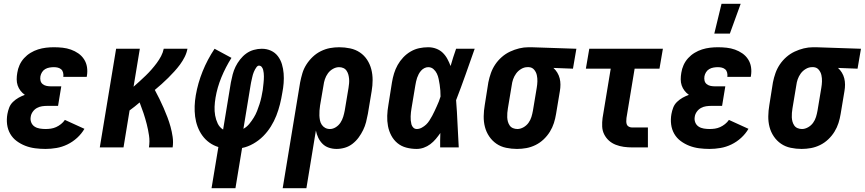

<svg xmlns="http://www.w3.org/2000/svg" viewBox="-20 -777 4558 1012"><path d="M220 8Q192 8 165 4.5Q138 1 113.5 -8.5Q89 -18 68 -33.5Q47 -49 34 -71.5Q21 -94 17.5 -121Q14 -148 19 -176Q22 -193 28.5 -210Q35 -227 48.5 -240Q62 -253 78 -262Q94 -271 111 -277Q98 -286 88 -299Q78 -312 73 -327Q68 -342 68 -359Q68 -376 71 -393Q74 -414 83 -434Q92 -454 107 -470.5Q122 -487 141 -498.5Q160 -510 180.5 -516.5Q201 -523 222 -525.5Q243 -528 264 -528Q287 -528 310 -525.5Q333 -523 354 -515.5Q375 -508 393 -495.5Q411 -483 423 -464.5Q435 -446 438.5 -423.5Q442 -401 438 -377L437 -372H313L314 -374Q315 -384 312.5 -394.5Q310 -405 302.5 -411.5Q295 -418 285 -420.5Q275 -423 264 -423Q253 -423 241 -421Q229 -419 218.5 -413Q208 -407 201.5 -396.5Q195 -386 193 -375Q191 -363 193.5 -352Q196 -341 204.5 -334Q213 -327 224 -324.5Q235 -322 247 -322H303L286 -219H230Q216 -219 202 -217Q188 -215 175 -208Q162 -201 153 -188.5Q144 -176 142 -162Q139 -146 144.5 -132Q150 -118 162 -110Q174 -102 189.5 -99.5Q205 -97 220 -97Q234 -97 248 -99Q262 -101 275.5 -107Q289 -113 301.5 -123Q314 -133 322 -145L425 -98Q410 -72 386.5 -50.5Q363 -29 335 -15.5Q307 -2 277.5 3Q248 8 220 8Z M506 0 592 -520H717L684 -320Q700 -334 716.5 -349Q733 -364 748.5 -379Q764 -394 778.5 -410.5Q793 -427 806 -444.5Q819 -462 829 -481Q839 -500 843 -520H968Q964 -498 953.5 -477Q943 -456 929 -437Q915 -418 899 -400.5Q883 -383 866.5 -366.5Q850 -350 832 -334Q814 -318 796 -303Q809 -279 820.5 -255.5Q832 -232 842.5 -208Q853 -184 862.5 -159Q872 -134 879 -108.5Q886 -83 890 -55.5Q894 -28 890 0H765Q770 -32 765.5 -62.5Q761 -93 753.5 -122.5Q746 -152 736.5 -180.5Q727 -209 716 -237Q703 -226 690 -215.5Q677 -205 663 -195L631 0Z M1095 215 1131 -2Q1105 -10 1083.5 -25.5Q1062 -41 1046.5 -62.5Q1031 -84 1021.5 -109.5Q1012 -135 1008.5 -162.5Q1005 -190 1006 -218Q1007 -246 1012 -275Q1023 -339 1048 -401Q1073 -463 1111 -520L1200 -472Q1169 -423 1147 -369.5Q1125 -316 1116 -262Q1112 -238 1111 -214.5Q1110 -191 1114 -168.5Q1118 -146 1127.5 -126Q1137 -106 1156 -94L1197 -343Q1201 -364 1206.5 -385Q1212 -406 1221.5 -425.5Q1231 -445 1245.5 -463.5Q1260 -482 1278 -495Q1296 -508 1317.5 -514Q1339 -520 1360 -520Q1386 -520 1408 -510Q1430 -500 1444.5 -481Q1459 -462 1466 -438.5Q1473 -415 1475 -390Q1477 -365 1475 -339Q1473 -313 1468 -288Q1463 -257 1455.5 -227Q1448 -197 1436.5 -167.5Q1425 -138 1407.5 -110Q1390 -82 1367 -59Q1344 -36 1315 -19.5Q1286 -3 1256 3L1221 215ZM1263 -98Q1281 -108 1294 -124Q1307 -140 1317.5 -157Q1328 -174 1335 -192Q1342 -210 1348 -228.5Q1354 -247 1358 -266Q1362 -285 1365 -303Q1366 -312 1367 -321Q1368 -330 1369 -339Q1370 -348 1370.5 -357Q1371 -366 1371 -374.5Q1371 -383 1370 -392Q1369 -401 1367 -409Q1365 -417 1359.5 -424Q1354 -431 1345 -431Q1338 -431 1333 -424.5Q1328 -418 1324.5 -411.5Q1321 -405 1318 -398Q1315 -391 1313 -384Q1311 -377 1309.5 -370Q1308 -363 1306.5 -356.5Q1305 -350 1303.5 -343Q1302 -336 1301 -329Z M1470 215 1562 -343Q1567 -368 1574 -391.5Q1581 -415 1595 -437Q1609 -459 1628.5 -477.5Q1648 -496 1671.5 -507.5Q1695 -519 1719 -523.5Q1743 -528 1768 -528Q1797 -528 1825.5 -522Q1854 -516 1877 -500.5Q1900 -485 1915 -462Q1930 -439 1937 -412Q1944 -385 1944 -355.5Q1944 -326 1939 -297L1919 -177Q1915 -155 1909.5 -133.5Q1904 -112 1894 -91.5Q1884 -71 1870.5 -52.5Q1857 -34 1838.5 -19.5Q1820 -5 1798 1.5Q1776 8 1754 8Q1733 8 1713.5 1.5Q1694 -5 1680 -19Q1666 -33 1657.5 -51Q1649 -69 1645 -89L1595 215ZM1719 -97Q1735 -97 1750 -106.5Q1765 -116 1774.5 -130.5Q1784 -145 1789 -161.5Q1794 -178 1797 -194L1817 -314Q1819 -326 1820 -338Q1821 -350 1820 -361.5Q1819 -373 1816 -384Q1813 -395 1806.5 -404.5Q1800 -414 1789.5 -418.5Q1779 -423 1767 -423Q1751 -423 1735 -414Q1719 -405 1708.5 -390.5Q1698 -376 1692.5 -359.5Q1687 -343 1685 -326L1667 -221Q1665 -207 1664 -194Q1663 -181 1663.5 -168Q1664 -155 1666.5 -142.5Q1669 -130 1676 -119.5Q1683 -109 1694 -103Q1705 -97 1719 -97Z M2176 8Q2148 8 2121.5 1Q2095 -6 2075 -22.5Q2055 -39 2042.5 -62.5Q2030 -86 2025 -112.5Q2020 -139 2021 -167Q2022 -195 2027 -223L2046 -343Q2050 -367 2057 -390Q2064 -413 2076 -434.5Q2088 -456 2105.5 -474.5Q2123 -493 2144.5 -505.5Q2166 -518 2189.5 -523Q2213 -528 2237 -528Q2259 -528 2279 -520.5Q2299 -513 2313.5 -499Q2328 -485 2338 -466.5Q2348 -448 2355 -429Q2361 -451 2368.5 -474Q2376 -497 2384 -520H2482Q2458 -452 2434 -384Q2410 -316 2384 -249Q2389 -187 2391.5 -124.5Q2394 -62 2398 0H2300Q2300 -19 2300 -38Q2300 -57 2301 -76Q2290 -60 2277 -44.5Q2264 -29 2248 -17Q2232 -5 2213.5 1.5Q2195 8 2176 8ZM2177 -97Q2190 -97 2203 -104Q2216 -111 2226 -120.5Q2236 -130 2243.5 -142Q2251 -154 2258 -166.5Q2265 -179 2270.5 -191.5Q2276 -204 2282 -216.5Q2288 -229 2293 -242Q2298 -255 2302 -268Q2302 -284 2301 -299.5Q2300 -315 2297.5 -330.5Q2295 -346 2292 -361Q2289 -376 2282.5 -389.5Q2276 -403 2264.5 -413Q2253 -423 2237 -423Q2227 -423 2217 -418Q2207 -413 2199.5 -404.5Q2192 -396 2187 -386.5Q2182 -377 2178.5 -367Q2175 -357 2173 -347Q2171 -337 2169 -326L2149 -206Q2147 -196 2146 -185Q2145 -174 2144.5 -163.5Q2144 -153 2145 -142.5Q2146 -132 2148.5 -122Q2151 -112 2158.5 -104.5Q2166 -97 2177 -97Z M2705 8Q2676 8 2647.5 2Q2619 -4 2596.5 -19.5Q2574 -35 2558.5 -58Q2543 -81 2536 -108Q2529 -135 2529.5 -164.5Q2530 -194 2535 -223L2554 -343Q2559 -368 2567.5 -392Q2576 -416 2590.5 -437.5Q2605 -459 2625 -476.5Q2645 -494 2668.5 -505Q2692 -516 2716.5 -522Q2741 -528 2766 -528H2781L3018 -520L3000 -415L2897 -419Q2909 -408 2917.5 -394Q2926 -380 2930 -364Q2934 -348 2934 -331Q2934 -314 2931 -297L2911 -177Q2907 -152 2899.5 -128.5Q2892 -105 2878.5 -83Q2865 -61 2845.5 -42.5Q2826 -24 2802.5 -12.5Q2779 -1 2754.5 3.5Q2730 8 2705 8ZM2707 -97Q2723 -97 2739 -106Q2755 -115 2765.5 -129.5Q2776 -144 2781 -160.5Q2786 -177 2789 -194L2809 -314Q2812 -331 2812.5 -348Q2813 -365 2809.5 -381Q2806 -397 2795.5 -409.5Q2785 -422 2768 -423H2759Q2743 -423 2727 -413.5Q2711 -404 2700.5 -389.5Q2690 -375 2684.5 -359Q2679 -343 2677 -326L2657 -206Q2655 -194 2654 -182Q2653 -170 2653.5 -158.5Q2654 -147 2657 -136Q2660 -125 2666.5 -115.5Q2673 -106 2684 -101.5Q2695 -97 2707 -97Z M3312 0Q3290 0 3268 -3Q3246 -6 3225.5 -14Q3205 -22 3189.5 -36Q3174 -50 3164.5 -69Q3155 -88 3154 -110Q3153 -132 3156 -155L3199 -415H3068L3086 -520H3474L3456 -415H3325L3282 -155Q3281 -146 3281 -137Q3281 -128 3284 -120.5Q3287 -113 3295 -109Q3303 -105 3312 -105H3395V0Z M3720 8Q3692 8 3665 4.5Q3638 1 3613.5 -8.5Q3589 -18 3568 -33.5Q3547 -49 3534 -71.5Q3521 -94 3517.5 -121Q3514 -148 3519 -176Q3522 -193 3528.5 -210Q3535 -227 3548.5 -240Q3562 -253 3578 -262Q3594 -271 3611 -277Q3598 -286 3588 -299Q3578 -312 3573 -327Q3568 -342 3568 -359Q3568 -376 3571 -393Q3574 -414 3583 -434Q3592 -454 3607 -470.5Q3622 -487 3641 -498.5Q3660 -510 3680.5 -516.5Q3701 -523 3722 -525.5Q3743 -528 3764 -528Q3787 -528 3810 -525.5Q3833 -523 3854 -515.5Q3875 -508 3893 -495.5Q3911 -483 3923 -464.5Q3935 -446 3938.5 -423.5Q3942 -401 3938 -377L3937 -372H3813L3814 -374Q3815 -384 3812.5 -394.5Q3810 -405 3802.5 -411.5Q3795 -418 3785 -420.5Q3775 -423 3764 -423Q3753 -423 3741 -421Q3729 -419 3718.5 -413Q3708 -407 3701.5 -396.5Q3695 -386 3693 -375Q3691 -363 3693.5 -352Q3696 -341 3704.5 -334Q3713 -327 3724 -324.5Q3735 -322 3747 -322H3803L3786 -219H3730Q3716 -219 3702 -217Q3688 -215 3675 -208Q3662 -201 3653 -188.5Q3644 -176 3642 -162Q3639 -146 3644.5 -132Q3650 -118 3662 -110Q3674 -102 3689.5 -99.5Q3705 -97 3720 -97Q3734 -97 3748 -99Q3762 -101 3775.5 -107Q3789 -113 3801.5 -123Q3814 -133 3822 -145L3925 -98Q3910 -72 3886.5 -50.5Q3863 -29 3835 -15.5Q3807 -2 3777.5 3Q3748 8 3720 8ZM3745 -600 3783 -757H3884L3827 -600Z M4205 8Q4176 8 4147.5 2Q4119 -4 4096.5 -19.5Q4074 -35 4058.5 -58Q4043 -81 4036 -108Q4029 -135 4029.5 -164.5Q4030 -194 4035 -223L4054 -343Q4059 -368 4067.5 -392Q4076 -416 4090.5 -437.5Q4105 -459 4125 -476.5Q4145 -494 4168.5 -505Q4192 -516 4216.5 -522Q4241 -528 4266 -528H4281L4518 -520L4500 -415L4397 -419Q4409 -408 4417.5 -394Q4426 -380 4430 -364Q4434 -348 4434 -331Q4434 -314 4431 -297L4411 -177Q4407 -152 4399.5 -128.5Q4392 -105 4378.5 -83Q4365 -61 4345.5 -42.5Q4326 -24 4302.5 -12.5Q4279 -1 4254.5 3.5Q4230 8 4205 8ZM4207 -97Q4223 -97 4239 -106Q4255 -115 4265.5 -129.5Q4276 -144 4281 -160.5Q4286 -177 4289 -194L4309 -314Q4312 -331 4312.5 -348Q4313 -365 4309.5 -381Q4306 -397 4295.5 -409.5Q4285 -422 4268 -423H4259Q4243 -423 4227 -413.5Q4211 -404 4200.5 -389.5Q4190 -375 4184.5 -359Q4179 -343 4177 -326L4157 -206Q4155 -194 4154 -182Q4153 -170 4153.5 -158.5Q4154 -147 4157 -136Q4160 -125 4166.5 -115.5Q4173 -106 4184 -101.5Q4195 -97 4207 -97Z"/></svg>

Font: Iosevka Curly Slab Extrabold
Style: Italic
Weight: 800
Italic angle: -9°
Monospace: yes
Designer: Belleve Invis
Foundry: Belleve Invis
Version: Version 22.1.2; ttfautohint (v1.8.4)